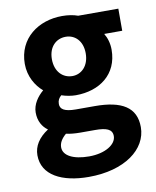

<svg xmlns="http://www.w3.org/2000/svg" viewBox="-81 -565 682 838"><g transform="rotate(-10 260.0 -146.0)"><path d="M245 210C405 210 506 133 506 35C506 -53 443 -90 324 -90H240C188 -90 171 -104 171 -126C171 -142 177 -152 188 -162C208 -155 232 -151 251 -151C356 -151 439 -210 439 -320C439 -348 431 -374 419 -393H499V-491H321C302 -498 278 -502 251 -502C147 -502 55 -438 55 -324C55 -268 83 -223 114 -197C88 -175 65 -143 65 -107C65 -69 81 -42 105 -25C62 3 40 38 40 78C40 167 127 210 245 210ZM148 62C148 43 158 25 179 7C197 11 218 13 242 13H307C356 13 383 22 383 53C383 90 334 122 262 122C192 122 148 99 148 62ZM175 -324C175 -379 209 -410 251 -410C292 -410 325 -379 325 -324C325 -268 291 -236 251 -236C209 -236 175 -268 175 -324Z"/></g></svg>

Font: Source Sans Pro SemBd
Style: Regular
Weight: 700
Designer: Paul D. Hunt
Foundry: Adobe Systems Incorporated
Version: Version 2.020;PS 2.0;hotconv 1.0.86;makeotf.lib2.5.63406